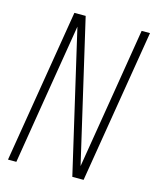

<svg xmlns="http://www.w3.org/2000/svg" viewBox="-111 -812 722 888"><g transform="rotate(15 250.0 -367.5)"><path d="M13 0 134 -735H188L345 -58Q361 -154 376.5 -249.5Q392 -345 408 -441L456 -735H496L375 0H321L164 -677Q148 -581 132.5 -485.5Q117 -390 101 -294L53 0Z"/></g></svg>

Font: Iosevka Extralight Oblique
Style: Regular
Weight: 200
Italic angle: -9°
Monospace: yes
Designer: Belleve Invis
Foundry: Belleve Invis
Version: Version 32.5.0; ttfautohint (v1.8.4)